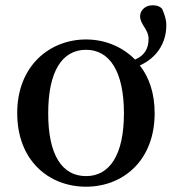

<svg xmlns="http://www.w3.org/2000/svg" viewBox="-20 -690 650 725"><path d="M305 -25C214 -25 162 -105 162 -262C162 -420 214 -502 305 -502C394 -502 448 -420 448 -262C448 -105 394 -25 305 -25ZM608 -594C608 -618 601 -636 592 -657C580 -669 567 -670 555 -670C527 -670 509 -649 509 -629C509 -597 541 -580 541 -543C541 -506 525 -480 490 -465C441 -515 374 -541 305 -541C169 -541 45 -443 45 -263C45 -83 165 15 305 15C443 15 564 -82 564 -263C564 -338 543 -398 508 -443C569 -470 608 -525 608 -594Z"/></svg>

Font: Source Han Serif CN SemiBold
Style: Regular
Weight: 600
Designer: Ryoko NISHIZUKA 西塚涼子 (kana & ideographs); Frank Grießhammer (Latin, Greek & Cyrillic); Wenlong ZHANG 张文龙 (bopomofo); San
Foundry: Adobe Systems Incorporated
Version: Version 1.000;PS 1;hotconv 16.6.53;makeotf.lib2.5.65590